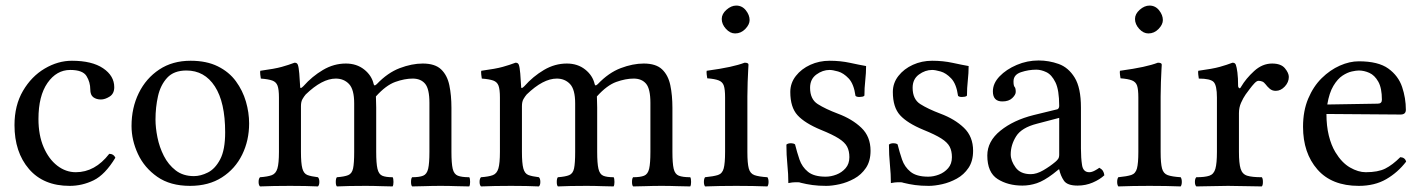

<svg xmlns="http://www.w3.org/2000/svg" viewBox="-20 -667 5099 689"><path d="M394 -101Q357 -40 316 -20Q275 0 230 0Q136 0 84 -60.5Q32 -121 32 -218Q32 -289 62.5 -341Q93 -393 140.5 -421Q188 -449 238 -449Q310 -449 350 -422Q390 -395 390 -354Q390 -331 373.5 -320.5Q357 -310 342 -310Q326 -310 315 -318Q304 -326 304 -346Q304 -372 290.5 -394Q277 -416 232 -416Q183 -416 150.5 -369.5Q118 -323 118 -240Q118 -182 136.5 -139Q155 -96 185.5 -72.5Q216 -49 252 -49Q321 -49 372 -115Q388 -115 394 -101Z M874 -224Q874 -163 849 -112Q824 -61 776.5 -30.5Q729 0 662 0Q591 0 544.5 -32.5Q498 -65 475 -114.5Q452 -164 452 -215Q452 -280 478 -333Q504 -386 551.5 -417.5Q599 -449 664 -449Q721 -449 761.5 -429Q802 -409 826.5 -375.5Q851 -342 862.5 -302.5Q874 -263 874 -224ZM649 -414Q604 -414 580 -388Q556 -362 547 -322Q538 -282 538 -238Q538 -209 545 -174Q552 -139 568 -107.5Q584 -76 610.5 -55.5Q637 -35 676 -35Q700 -35 726 -48Q752 -61 770 -95Q788 -129 788 -192Q788 -300 751 -357Q714 -414 649 -414Z M1057 -358Q1057 -349 1061 -351.5Q1065 -354 1069 -358Q1100 -393 1139 -416Q1178 -439 1221 -439Q1260 -439 1287 -417.5Q1314 -396 1321 -365Q1323 -359 1326.5 -361Q1330 -363 1332 -365Q1371 -406 1414.5 -422.5Q1458 -439 1497 -439Q1541 -439 1563 -418Q1585 -397 1592.5 -361Q1600 -325 1600 -280V-122Q1600 -81 1604.5 -61.5Q1609 -42 1623 -36.5Q1637 -31 1664 -31Q1667 -27 1667 -14Q1667 -3 1664 2Q1643 2 1617 1Q1591 0 1561 0Q1531 0 1504.5 1Q1478 2 1459 2Q1455 -2 1455 -14Q1455 -27 1459 -31Q1485 -31 1498.5 -36.5Q1512 -42 1516.5 -61.5Q1521 -81 1521 -122V-298Q1521 -348 1505.5 -366.5Q1490 -385 1461 -385Q1432 -385 1398.5 -373Q1365 -361 1329 -321Q1329 -312 1329.5 -302Q1330 -292 1330 -281V-122Q1330 -81 1334.5 -61.5Q1339 -42 1351.5 -36.5Q1364 -31 1389 -31Q1392 -27 1392 -14Q1392 -3 1389 2Q1370 2 1345.5 1Q1321 0 1291 0Q1261 0 1234.5 0.5Q1208 1 1189 2Q1185 -2 1185 -14Q1185 -27 1189 -31Q1216 -33 1229.5 -38.5Q1243 -44 1247 -62.5Q1251 -81 1251 -122V-296Q1251 -346 1232.5 -365.5Q1214 -385 1185 -385Q1136 -385 1077 -328Q1071 -321 1065.5 -311.5Q1060 -302 1060 -286V-122Q1060 -81 1065 -62.5Q1070 -44 1083 -39Q1096 -34 1121 -31Q1126 -26 1126 -14Q1126 -3 1121 2Q1099 1 1075 0.5Q1051 0 1021 0Q991 0 963.5 0.5Q936 1 913 2Q908 -3 908 -14Q908 -26 913 -31Q941 -33 955.5 -38.5Q970 -44 975.5 -62.5Q981 -81 981 -122V-317Q981 -346 976 -359.5Q971 -373 957 -378Q943 -383 916 -385Q915 -390 914 -399.5Q913 -409 914 -413Q966 -420 991 -427Q1016 -434 1037 -442Q1043 -442 1045.5 -439.5Q1048 -437 1049 -434Q1052 -426 1054 -403Q1056 -380 1057 -358Z M1850 -358Q1850 -349 1854 -351.5Q1858 -354 1862 -358Q1893 -393 1932 -416Q1971 -439 2014 -439Q2053 -439 2080 -417.5Q2107 -396 2114 -365Q2116 -359 2119.5 -361Q2123 -363 2125 -365Q2164 -406 2207.5 -422.5Q2251 -439 2290 -439Q2334 -439 2356 -418Q2378 -397 2385.5 -361Q2393 -325 2393 -280V-122Q2393 -81 2397.5 -61.5Q2402 -42 2416 -36.5Q2430 -31 2457 -31Q2460 -27 2460 -14Q2460 -3 2457 2Q2436 2 2410 1Q2384 0 2354 0Q2324 0 2297.5 1Q2271 2 2252 2Q2248 -2 2248 -14Q2248 -27 2252 -31Q2278 -31 2291.5 -36.5Q2305 -42 2309.5 -61.5Q2314 -81 2314 -122V-298Q2314 -348 2298.5 -366.5Q2283 -385 2254 -385Q2225 -385 2191.5 -373Q2158 -361 2122 -321Q2122 -312 2122.5 -302Q2123 -292 2123 -281V-122Q2123 -81 2127.5 -61.5Q2132 -42 2144.5 -36.5Q2157 -31 2182 -31Q2185 -27 2185 -14Q2185 -3 2182 2Q2163 2 2138.5 1Q2114 0 2084 0Q2054 0 2027.5 0.5Q2001 1 1982 2Q1978 -2 1978 -14Q1978 -27 1982 -31Q2009 -33 2022.5 -38.5Q2036 -44 2040 -62.5Q2044 -81 2044 -122V-296Q2044 -346 2025.5 -365.5Q2007 -385 1978 -385Q1929 -385 1870 -328Q1864 -321 1858.5 -311.5Q1853 -302 1853 -286V-122Q1853 -81 1858 -62.5Q1863 -44 1876 -39Q1889 -34 1914 -31Q1919 -26 1919 -14Q1919 -3 1914 2Q1892 1 1868 0.5Q1844 0 1814 0Q1784 0 1756.5 0.5Q1729 1 1706 2Q1701 -3 1701 -14Q1701 -26 1706 -31Q1734 -33 1748.5 -38.5Q1763 -44 1768.5 -62.5Q1774 -81 1774 -122V-317Q1774 -346 1769 -359.5Q1764 -373 1750 -378Q1736 -383 1709 -385Q1708 -390 1707 -399.5Q1706 -409 1707 -413Q1759 -420 1784 -427Q1809 -434 1830 -442Q1836 -442 1838.5 -439.5Q1841 -437 1842 -434Q1845 -426 1847 -403Q1849 -380 1850 -358Z M2570 -599Q2570 -617 2587 -632Q2604 -647 2622 -647Q2643 -647 2656.5 -630Q2670 -613 2670 -595Q2670 -579 2654.5 -563Q2639 -547 2618 -547Q2600 -547 2585 -563.5Q2570 -580 2570 -599ZM2662 -122Q2662 -81 2667 -62.5Q2672 -44 2687.5 -38.5Q2703 -33 2734 -31Q2738 -25 2738 -14Q2738 -4 2734 2Q2709 1 2680.5 0.5Q2652 0 2622 0Q2592 0 2564 0.5Q2536 1 2510 2Q2506 -4 2506 -14Q2506 -25 2510 -31Q2541 -34 2556.5 -39Q2572 -44 2577 -62.5Q2582 -81 2582 -122V-317Q2582 -346 2577.5 -359.5Q2573 -373 2559 -378.5Q2545 -384 2518 -386Q2517 -391 2516 -400Q2515 -409 2516 -413Q2567 -420 2599 -427Q2631 -434 2652 -442Q2666 -442 2666 -435Q2666 -435 2665 -417Q2664 -399 2663 -372.5Q2662 -346 2662 -321Z M2802 -148Q2807 -153 2819 -153Q2827 -153 2833 -149Q2840 -121 2849 -94.5Q2858 -68 2879.5 -50.5Q2901 -33 2943 -33Q2962 -33 2981.5 -40.5Q3001 -48 3014.5 -63.5Q3028 -79 3028 -103Q3028 -125 3020 -140.5Q3012 -156 2990 -170Q2968 -184 2926 -201Q2868 -225 2842 -253.5Q2816 -282 2816 -337Q2816 -369 2836 -394.5Q2856 -420 2888 -434.5Q2920 -449 2957 -449Q2996 -449 3030.5 -441.5Q3065 -434 3088 -430Q3088 -405 3085 -378Q3082 -351 3082 -324Q3080 -321 3074.5 -320Q3069 -319 3064 -319Q3054 -319 3050 -323Q3044 -366 3025.5 -385.5Q3007 -405 2987.5 -410.5Q2968 -416 2957 -416Q2932 -416 2909.5 -399.5Q2887 -383 2887 -352Q2887 -311 2914.5 -293.5Q2942 -276 2987 -259Q3038 -240 3071 -208.5Q3104 -177 3104 -126Q3104 -89 3087.5 -64.5Q3071 -40 3045.5 -26Q3020 -12 2993 -6Q2966 0 2945 0Q2917 0 2895.5 -3Q2874 -6 2854 -11Q2849 -13 2844 -13Q2839 -13 2834 -13Q2824 -13 2809 -10Q2809 -42 2805.5 -76.5Q2802 -111 2802 -148Z M3170 -148Q3175 -153 3187 -153Q3195 -153 3201 -149Q3208 -121 3217 -94.5Q3226 -68 3247.5 -50.5Q3269 -33 3311 -33Q3330 -33 3349.5 -40.5Q3369 -48 3382.5 -63.5Q3396 -79 3396 -103Q3396 -125 3388 -140.5Q3380 -156 3358 -170Q3336 -184 3294 -201Q3236 -225 3210 -253.5Q3184 -282 3184 -337Q3184 -369 3204 -394.5Q3224 -420 3256 -434.5Q3288 -449 3325 -449Q3364 -449 3398.5 -441.5Q3433 -434 3456 -430Q3456 -405 3453 -378Q3450 -351 3450 -324Q3448 -321 3442.5 -320Q3437 -319 3432 -319Q3422 -319 3418 -323Q3412 -366 3393.5 -385.5Q3375 -405 3355.5 -410.5Q3336 -416 3325 -416Q3300 -416 3277.5 -399.5Q3255 -383 3255 -352Q3255 -311 3282.5 -293.5Q3310 -276 3355 -259Q3406 -240 3439 -208.5Q3472 -177 3472 -126Q3472 -89 3455.5 -64.5Q3439 -40 3413.5 -26Q3388 -12 3361 -6Q3334 0 3313 0Q3285 0 3263.5 -3Q3242 -6 3222 -11Q3217 -13 3212 -13Q3207 -13 3202 -13Q3192 -13 3177 -10Q3177 -42 3173.5 -76.5Q3170 -111 3170 -148Z M3617 -375Q3617 -359 3621 -355Q3625 -351 3625 -337Q3625 -327 3612.5 -315Q3600 -303 3577 -303Q3543 -303 3543 -339Q3543 -368 3567 -393Q3591 -418 3628.5 -434Q3666 -450 3707 -450Q3744 -450 3779 -437.5Q3814 -425 3836.5 -388.5Q3859 -352 3859 -281V-134Q3859 -100 3863 -74.5Q3867 -49 3889 -49Q3898 -49 3909 -55Q3920 -61 3925 -65Q3934 -60 3938 -53.5Q3942 -47 3943 -38Q3927 -23 3901.5 -12Q3876 -1 3847 -1Q3810 -1 3798 -18.5Q3786 -36 3781 -59H3779L3759 -43Q3726 -18 3700.5 -9.5Q3675 -1 3649 -1Q3597 -1 3560 -24.5Q3523 -48 3523 -109Q3523 -160 3570 -198Q3617 -236 3689 -254L3775 -275Q3777 -276 3779 -279Q3781 -282 3781 -287Q3781 -344 3767.5 -371.5Q3754 -399 3735 -408Q3716 -417 3699 -417Q3671 -417 3644 -408Q3617 -399 3617 -375ZM3781 -244 3701 -223Q3646 -209 3626.5 -178Q3607 -147 3607 -113Q3607 -90 3624.5 -66Q3642 -42 3679 -42Q3700 -42 3724 -56Q3748 -70 3767 -86Q3773 -91 3777 -96.5Q3781 -102 3781 -112Z M4053 -599Q4053 -617 4070 -632Q4087 -647 4105 -647Q4126 -647 4139.5 -630Q4153 -613 4153 -595Q4153 -579 4137.5 -563Q4122 -547 4101 -547Q4083 -547 4068 -563.5Q4053 -580 4053 -599ZM4145 -122Q4145 -81 4150 -62.5Q4155 -44 4170.5 -38.5Q4186 -33 4217 -31Q4221 -25 4221 -14Q4221 -4 4217 2Q4192 1 4163.5 0.5Q4135 0 4105 0Q4075 0 4047 0.5Q4019 1 3993 2Q3989 -4 3989 -14Q3989 -25 3993 -31Q4024 -34 4039.5 -39Q4055 -44 4060 -62.5Q4065 -81 4065 -122V-317Q4065 -346 4060.5 -359.5Q4056 -373 4042 -378.5Q4028 -384 4001 -386Q4000 -391 3999 -400Q3998 -409 3999 -413Q4050 -420 4082 -427Q4114 -434 4135 -442Q4149 -442 4149 -435Q4149 -435 4148 -417Q4147 -399 4146 -372.5Q4145 -346 4145 -321Z M4423 -358Q4423 -354 4426.5 -351Q4430 -348 4434 -356Q4451 -385 4480.5 -412Q4510 -439 4545 -439Q4577 -439 4591 -422Q4605 -405 4605 -391Q4605 -372 4590.5 -356.5Q4576 -341 4558 -341Q4545 -341 4536 -349Q4527 -357 4522 -364Q4516 -372 4509.5 -374.5Q4503 -377 4496 -377Q4490 -377 4481.5 -368Q4473 -359 4464.5 -347.5Q4456 -336 4450 -328Q4441 -315 4433.5 -298Q4426 -281 4426 -261V-122Q4426 -81 4432 -61.5Q4438 -42 4455.5 -36.5Q4473 -31 4508 -31Q4512 -27 4512 -14Q4512 -2 4508 2Q4482 2 4449.5 1Q4417 0 4387 0Q4357 0 4328 1Q4299 2 4273 2Q4268 -3 4268 -14Q4268 -26 4273 -31Q4304 -31 4320 -36.5Q4336 -42 4341.5 -61.5Q4347 -81 4347 -122V-317Q4347 -361 4335 -373Q4323 -385 4282 -385Q4281 -390 4280 -399.5Q4279 -409 4280 -413Q4332 -420 4357 -427Q4382 -434 4403 -442Q4409 -442 4411.5 -439.5Q4414 -437 4415 -434Q4418 -426 4420.5 -407Q4423 -388 4423 -358Z M4856 0Q4759 0 4707.5 -59Q4656 -118 4656 -212Q4656 -269 4674.5 -313Q4693 -357 4723 -386.5Q4753 -416 4788 -431.5Q4823 -447 4856 -447Q4926 -447 4962 -421Q4998 -395 5011.5 -355Q5025 -315 5025 -273Q5025 -256 5006 -256L4740 -258Q4740 -215 4748.5 -180.5Q4757 -146 4772 -121Q4795 -83 4824.5 -66Q4854 -49 4881 -49Q4925 -49 4951 -62Q4977 -75 5005 -103Q5022 -102 5026 -87Q4996 -48 4954.5 -24Q4913 0 4856 0ZM4743 -292 4924 -295Q4939 -295 4939 -309Q4939 -351 4926 -374Q4913 -397 4894 -405.5Q4875 -414 4856 -414Q4847 -414 4831 -410.5Q4815 -407 4797.5 -395.5Q4780 -384 4765 -359Q4750 -334 4743 -292Z"/></svg>

Font: Ponomar
Style: Regular
Weight: 400
Version: Version 1.301; ttfautohint (v1.8.4.7-5d5b)